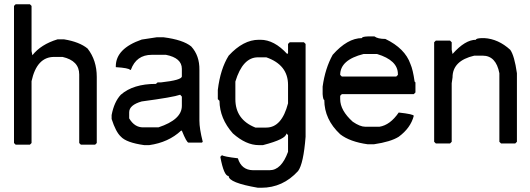

<svg xmlns="http://www.w3.org/2000/svg" viewBox="-20 -678 2475 897"><path d="M53.2 -658.2H119.6L127.4 -650.4V-439.5L131.3 -419.9Q171.4 -470.7 248.5 -494.1H279.8Q351.1 -482.4 389.2 -451.2Q432.1 -396.5 432.1 -318.4V-9.8L424.3 -2H357.9L350.1 -9.8V-330.1Q350.1 -394.5 272 -412.1H232.9Q151.9 -412.1 127.4 -298.8V-9.8L119.6 -2H53.2L45.4 -9.8V-650.4Z M712.4 -503.9H743.7Q835.4 -492.2 873.5 -460.9Q912.6 -418 911.6 -351.6V-114.3Q911.6 -77.1 927.2 -15.6L923.3 -11.7H860.8Q852.1 -11.7 829.6 -67.4H825.7Q767.1 -12.7 677.2 0H653.8Q569.8 -11.7 544.4 -40Q521 -61.5 501.5 -122.1V-140.6Q513.2 -202.1 544.4 -235.4Q602.1 -286.1 708.5 -286.1L716.3 -293H731.9Q829.6 -303.7 829.6 -321.3V-356.4Q829.6 -407.2 755.4 -421.9H689Q616.7 -421.9 591.3 -351.6H587.4Q581.5 -360.4 521 -364.3V-368.2Q521 -451.2 642.1 -493.2ZM583.5 -153.3V-125Q608.9 -82 649.9 -83H720.2Q829.6 -119.1 829.6 -183.6V-226.6L821.8 -235.4Q788.6 -223.6 642.1 -204.1Q583.5 -187.5 583.5 -153.3Z M1189 -492.2H1196.8Q1261.2 -492.2 1321.8 -425.8L1325.7 -429.7V-472.7L1333.5 -480.5H1399.9L1407.7 -472.7V-39.1Q1397.9 86.9 1372.6 121.1Q1301.3 199.2 1200.7 199.2H1185.1Q1048.3 175.8 1048.3 144.5Q1025.9 144.5 1009.3 54.7L1017.1 46.9Q1024.9 53.7 1091.3 61.5Q1107.9 116.2 1161.6 117.2H1239.7Q1294.4 117.2 1325.7 31.2V-46.9L1317.9 -54.7Q1317.9 -28.3 1208.5 0H1189Q1129.4 0 1067.9 -54.7Q1006.3 -124 1005.4 -207L997.6 -214.8V-257.8Q1009.3 -355.5 1048.3 -418Q1116.7 -492.2 1189 -492.2ZM1079.6 -214.8Q1079.6 -119.1 1173.3 -82H1224.1Q1296.4 -82 1325.7 -195.3V-281.2Q1325.7 -375 1224.1 -410.2H1185.1Q1113.8 -410.2 1079.6 -296.9Z M1698.2 -507.8H1729.5Q1745.1 -496.1 1780.3 -496.1Q1872.1 -452.1 1897.5 -378.9Q1909.2 -352.5 1917 -296.9L1920.9 -293V-246.1L1913.1 -238.3H1577.1L1569.3 -230.5V-214.8Q1569.3 -162.1 1627.9 -109.4Q1662.1 -85.9 1686.5 -85.9H1752.9Q1802.7 -93.8 1842.8 -152.3Q1913.1 -144.5 1913.1 -136.7Q1898.4 -80.1 1842.8 -39.1Q1805.7 -15.6 1726.6 -3.9H1698.2Q1614.3 -15.6 1569.3 -50.8Q1495.1 -120.1 1495.1 -210.9Q1489.3 -210.9 1487.3 -238.3V-273.4Q1499 -358.4 1534.2 -421.9Q1603.5 -500 1670.9 -500Q1670.9 -506.8 1698.2 -507.8ZM1569.3 -328.1 1577.1 -320.3H1831.1L1838.9 -328.1V-332Q1838.9 -396.5 1741.2 -425.8H1678.7Q1569.3 -398.4 1569.3 -328.1Z M2231 -500H2242.7Q2308.1 -496.1 2363.8 -445.3Q2383.3 -418 2395 -335.9V-15.6L2387.2 -7.8H2320.8L2313 -15.6V-335.9Q2297.4 -418 2234.9 -418H2195.8Q2094.2 -394.5 2094.2 -316.4L2090.3 -289.1V-15.6L2082.5 -7.8H2016.1L2008.3 -15.6V-480.5L2016.1 -488.3H2082.5L2090.3 -480.5V-445.3L2094.2 -425.8Q2152.8 -492.2 2203.6 -492.2Q2203.6 -499 2231 -500Z"/></svg>

Font: Dehalvi Khush Khat
Style: Regular
Weight: 400
Version: Version 002.500